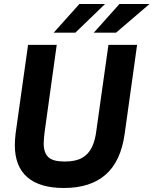

<svg xmlns="http://www.w3.org/2000/svg" viewBox="-20 -921 766 958"><path d="M299 17Q178 17 116 -37Q54 -91 54 -197Q54 -209 55 -224.5Q56 -240 58 -256L120 -697H263L203 -265Q201 -248 199.5 -233.5Q198 -219 198 -206Q198 -159 221 -137Q244 -115 303 -115Q357 -115 389 -133Q421 -151 438 -185.5Q455 -220 461 -271L521 -697H664L602 -253Q583 -116 507 -49.5Q431 17 299 17ZM448 -758 576 -901H726L559 -758ZM248 -758 376 -901H504L356 -758Z"/></svg>

Font: Hanken Grotesk ExtraBold
Style: Italic
Weight: 800
Italic angle: -8°
Designer: Alfredo Marco Pradil
Foundry: Hanken Design Co.
Version: Version 3.013